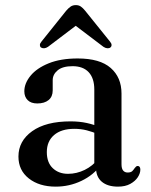

<svg xmlns="http://www.w3.org/2000/svg" viewBox="-20 -702 579 734"><path d="M347 -61V-71L340.5 -73.5V-359.5Q340.5 -403 319 -426Q297.5 -449 257.5 -449Q219.5 -449 200.5 -433.2Q181.5 -417.5 181.5 -395.5V-356.5Q181.5 -332.5 165.8 -319.5Q150 -306.5 122.5 -306.5Q98.5 -306.5 85.8 -319.2Q73 -332 73 -353Q73 -383.5 96.8 -412.5Q120.5 -441.5 166.2 -460Q212 -478.5 277 -478.5Q362 -478.5 403.2 -442.2Q444.5 -406 444.5 -344.5V-74Q444.5 -57.5 450.8 -50Q457 -42.5 468 -42.5Q480.5 -42.5 486 -48.2Q491.5 -54 495 -59.5Q497.5 -63 500.2 -65.2Q503 -67.5 506.5 -67.5Q511.5 -67.5 514 -63.8Q516.5 -60 516.5 -53.5Q516.5 -39.5 506.8 -24.5Q497 -9.5 478 1Q459 11.5 431 11.5Q391.5 11.5 369.2 -7.2Q347 -26 347 -61ZM50.5 -103.5Q50.5 -163 103 -200.5Q155.5 -238 249.5 -238Q283.5 -238 311.8 -231.8Q340 -225.5 361.5 -216L354 -189.5Q333.5 -198 311.5 -203.8Q289.5 -209.5 264 -209.5Q214.5 -209.5 186.8 -185.8Q159 -162 159 -120.5Q159 -80.5 181.8 -59Q204.5 -37.5 240 -37.5Q273 -37.5 303.8 -52.5Q334.5 -67.5 356.5 -95.5L367 -72.5Q337.5 -32.5 291.2 -10.5Q245 11.5 193 11.5Q130 11.5 90.2 -19.8Q50.5 -51 50.5 -103.5ZM289.5 -618.5H249.5L375.5 -523Q383 -518 390.2 -517.5Q397.5 -517 402 -520.5Q406.5 -524 406.5 -530Q406.5 -536 400.5 -543L305.5 -661Q297 -671.5 289 -677Q281 -682.5 270 -682.5Q258.5 -682.5 250.2 -677Q242 -671.5 233 -661L138.5 -543Q132.5 -536 132.5 -530Q132.5 -524 136.5 -520.5Q142 -517 149 -517.5Q156 -518 163.5 -523Z"/></svg>

Font: Fraunces 18pt
Style: Regular
Weight: 400
Version: Version 1.000;[b76b70a41]